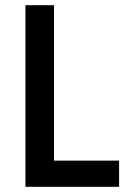

<svg xmlns="http://www.w3.org/2000/svg" viewBox="-20 -720 480 740"><path d="M439 0V-101H188V-700H78V0Z"/></svg>

Font: Advent Pro
Style: Bold
Weight: 700
Designer: Andreas Kalpakidis
Foundry: Andreas Kalpakidis
Version: Version 2.002 2008